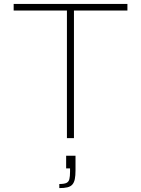

<svg xmlns="http://www.w3.org/2000/svg" viewBox="-20 -708 723 984"><path d="M323 0V-654H50V-688H633V-654H359V0ZM284 256V235Q309 235 320.5 229.5Q332 224 335.5 210Q339 196 339 172V155H319V90H367V165Q367 192 363.5 209.5Q360 227 351 237.5Q342 248 325.5 252Q309 256 284 256Z"/></svg>

Font: Saira Expanded Thin
Style: Regular
Weight: 250
Width: 7
Designer: Hector Gatti with collaboration of the Omnibus-Type team
Foundry: Omnibus-Type
Version: Version 1.101